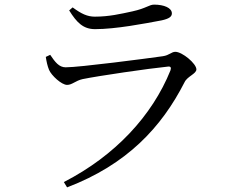

<svg xmlns="http://www.w3.org/2000/svg" viewBox="-20 -764 1040 830"><path d="M192 -462C202 -438 246 -397 270 -397C292 -397 306 -415 337 -422C405 -436 624 -468 705 -476C718 -478 721 -472 717 -460C638 -264 478 -91 256 23L270 46C529 -53 678 -213 778 -409C790 -434 829 -445 829 -464C829 -489 768 -540 738 -540C721 -540 712 -525 684 -521C614 -511 323 -473 264 -473C235 -473 218 -496 197 -527L178 -518C181 -498 185 -479 192 -462ZM723 -706C723 -730 689 -744 646 -744C625 -744 612 -728 553 -715C502 -704 452 -692 390 -692C358 -692 332 -704 294 -732L279 -719C312 -666 340 -638 391 -638C480 -638 605 -662 679 -676C711 -683 723 -692 723 -706Z"/></svg>

Font: Noto Serif CJK JP
Style: Regular
Weight: 400
Designer: Ryoko NISHIZUKA 西塚涼子 (kana & ideographs); Frank Grießhammer (Latin, Greek & Cyrillic); Wenlong ZHANG 张文龙 (bopomofo); San
Foundry: Adobe Systems Incorporated
Version: Version 1.000;PS 1;hotconv 16.6.53;makeotf.lib2.5.65590